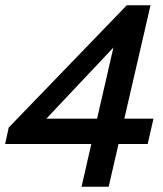

<svg xmlns="http://www.w3.org/2000/svg" viewBox="-21 -710 620 730"><path d="M451.7 -258.8H562.5L540.5 -162.6H429.7L392.1 0H289.1L326.2 -162.6H-1.5L12.2 -225.1L460.9 -689.9H551.3ZM348.1 -258.8 410.2 -529.3 155.3 -258.8Z"/></svg>

Font: HK Grotesk SmBold Legacy Italic
Style: Regular
Weight: 600
Italic angle: -13°
Designer: Alfredo Marco Pradil
Foundry: Hanken Design Co.
Version: Version 2.022;PS 002.022;hotconv 1.0.88;makeotf.lib2.5.64775